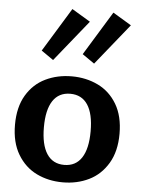

<svg xmlns="http://www.w3.org/2000/svg" viewBox="-57 -873 692 933"><g transform="rotate(5 288.5 -406.5)"><path d="M127 -614 258 -828 348 -774 186 -573ZM327 -614 458 -828 548 -774 386 -573ZM29 -244Q29 -330 63.5 -388Q98 -446 156 -474Q214 -502 284 -502Q354 -502 412 -474Q470 -446 504.5 -388Q539 -330 539 -244Q539 -158 504 -99.5Q469 -41 411.5 -13Q354 15 284 15Q214 15 156.5 -13Q99 -41 64 -99.5Q29 -158 29 -244ZM398 -244Q398 -329 369 -373Q340 -417 284 -417Q228 -417 199 -373Q170 -329 170 -244Q170 -159 199 -114.5Q228 -70 284 -70Q340 -70 369 -114.5Q398 -159 398 -244Z"/></g></svg>

Font: Maitree
Style: Bold
Weight: 700
Designer: CadsonDemak Team
Foundry: CadsonDemak
Version: Version 1.002